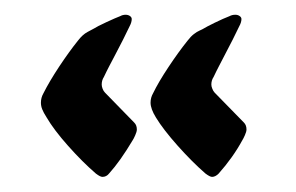

<svg xmlns="http://www.w3.org/2000/svg" viewBox="-20 -369 399 259"><path d="M142.1 -347.2Q145.5 -349.1 149.4 -349.1Q152.8 -349.1 155.3 -347.4Q157.7 -345.7 157.7 -343.3Q157.7 -338.9 154.8 -333.5Q147.5 -317.9 134.8 -293.9Q131.8 -288.1 127.9 -280.8Q124 -273.4 120.1 -265.1Q117.2 -260.7 117.2 -254.9Q117.2 -252.4 118.4 -249.3Q119.6 -246.1 121.6 -244.1L161.1 -203.6Q164.6 -200.2 164.6 -194.3Q164.6 -191.4 162.4 -186.5Q160.2 -181.6 159.2 -180.2Q142.1 -151.4 127 -134.8Q123.5 -130.4 118.2 -130.4Q115.2 -130.4 109.4 -134.8Q91.3 -150.4 72 -172.1Q52.7 -193.8 43 -210.4Q38.6 -217.3 36.9 -221.7Q35.2 -226.1 35.2 -230.5Q35.2 -237.3 38.6 -243.2Q46.4 -258.8 59.8 -279.1Q73.2 -299.3 85 -314Q91.3 -322.3 98.1 -325.9Q105 -329.6 106.9 -330.6Q110.4 -333 123.5 -339.1Q136.7 -345.2 142.1 -347.2ZM289.6 -347.2Q293 -349.1 297.4 -349.1Q300.8 -349.1 303.2 -347.4Q305.7 -345.7 305.7 -343.3Q305.7 -338.9 302.7 -333.5Q295.4 -317.9 282.7 -293.9Q279.8 -288.1 275.9 -280.8Q272 -273.4 268.1 -265.1Q265.1 -260.7 265.1 -254.9Q265.1 -252.4 266.4 -249.3Q267.6 -246.1 269.5 -244.1L309.1 -203.6Q312.5 -200.2 312.5 -194.3Q312.5 -191.4 310.3 -186.5Q308.1 -181.6 307.1 -180.2Q294.4 -156.7 274.9 -134.8Q270.5 -130.4 266.1 -130.4Q263.2 -130.4 257.3 -134.8Q239.3 -150.4 219.7 -172.4Q200.2 -194.3 190.4 -210.4Q183.1 -222.2 183.1 -230.5Q183.1 -237.3 186.5 -243.2Q193.8 -258.3 207.3 -278.6Q220.7 -298.8 232.9 -314Q237.3 -319.8 241.5 -323Q245.6 -326.2 249.5 -327.9Q253.4 -329.6 254.9 -330.6Q257.8 -332.5 269.8 -338.4Q281.7 -344.2 289.6 -347.2Z"/></svg>

Font: David Libre
Style: Regular
Weight: 400
Version: Version 1.000